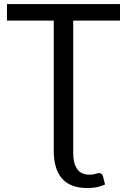

<svg xmlns="http://www.w3.org/2000/svg" viewBox="-20 -737 631 954"><path d="M343.8 25.4Q343.8 74.2 363.3 102.5Q382.8 130.9 424.8 130.9Q442.4 130.9 454.1 127Q465.8 123 471.7 123Q477.5 123 483.4 126Q489.3 129.9 492.2 140.6Q496.1 154.3 502 179.7Q480.5 189.5 460 193.4Q439.5 197.3 414.1 197.3Q369.1 197.3 337.9 184.6Q305.7 171.9 286.1 147.5Q265.6 123 256.8 89.8Q247.1 56.6 247.1 15.6Q247.1 -201.2 247.1 -634.8Q189.5 -634.8 14.6 -634.8Q14.6 -647.5 14.6 -686.5Q14.6 -694.3 14.6 -716.8Q155.3 -716.8 576.2 -716.8Q576.2 -696.3 576.2 -634.8Q517.6 -634.8 343.8 -634.8Q343.8 -469.7 343.8 25.4Z"/></svg>

Font: Lato
Style: Regular
Weight: 400
Designer: Lukasz Dziedzic with Adam Twardoch and Botio Nikoltchev
Version: Version 2.015; 2015-08-06; http://www.latofonts.com/